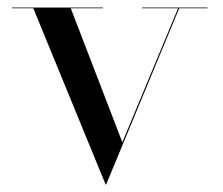

<svg xmlns="http://www.w3.org/2000/svg" viewBox="-20 -480 593 510"><path d="M305 -102 168 -458H253.5V-460H12V-458H68.5L260.5 10H262L456 -458H531V-460H357.5V-458H453Z"/></svg>

Font: Bodoni* 96pt
Style: Regular
Weight: 400
Version: Version 2.3